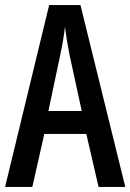

<svg xmlns="http://www.w3.org/2000/svg" viewBox="-20 -734 512 754"><path d="M367 0H472L296 -714H173L0 0H107L154 -208H319ZM253 -519 301 -298H170L217 -520C225 -558 232 -597 235 -629C239 -597 245 -559 253 -519Z"/></svg>

Font: Noto Sans Hebrew ExtraCondensed Medium
Style: Regular
Weight: 500
Width: 2
Designer: Monotype Design Team
Foundry: Monotype Imaging Inc.
Version: Version 2.004